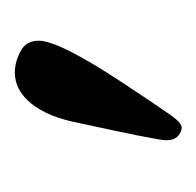

<svg xmlns="http://www.w3.org/2000/svg" viewBox="-23 -579 265 259"><g transform="rotate(-90 109.5 -449.5)"><path d="M141.1 -562Q155.3 -562 169.7 -554.4Q184.1 -546.9 184.1 -529.8Q184.1 -502.9 128.9 -418.9Q94.7 -367.2 84 -352.1Q73.2 -336.9 67.1 -336.9Q61 -336.9 55.4 -342Q49.8 -347.2 49.8 -358.2Q49.8 -369.1 73.2 -476.1Q81.1 -517.1 99.1 -539.6Q117.2 -562 141.1 -562Z"/></g></svg>

Font: Linux Libertine Capitals
Style: Small Caps
Weight: 400
Designer: Philipp H. Poll
Foundry: Philipp H. Poll
Version: Version 5.1.3